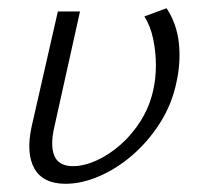

<svg xmlns="http://www.w3.org/2000/svg" viewBox="-20 -441 495 468"><path d="M140 7Q85 7 64 -30Q43 -67 57 -132L121 -413H175L113 -134Q102 -89 112 -62.5Q122 -36 158 -36Q184 -36 214.5 -49.5Q245 -63 273.5 -88Q302 -113 323 -146.5Q344 -180 353 -219Q360 -249 360 -281.5Q360 -314 353.5 -345.5Q347 -377 332 -401L386 -421Q411 -383 416 -336Q421 -289 410 -240Q399 -187 370.5 -142Q342 -97 303.5 -63.5Q265 -30 222 -11.5Q179 7 140 7Z"/></svg>

Font: Ysabeau Office Light
Style: Italic
Weight: 300
Italic angle: -12°
Designer: Christian Thalmann (Catharsis Fonts)
Version: Version 2.001;gftools[0.9.30]; featfreeze: tnum,lnum,ss02